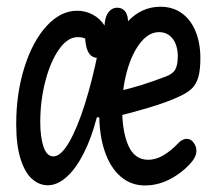

<svg xmlns="http://www.w3.org/2000/svg" viewBox="-20 -546 660 578"><path d="M278.7 -204.8Q278.7 -288 300.2 -361.5Q321.8 -435 363.7 -480.3Q405.5 -525.7 463.2 -525.7Q500.7 -525.7 527.7 -505.9Q554.7 -486.2 568.9 -451.2Q583.2 -416.3 583.2 -370.7Q583.2 -334.7 576.8 -313.2Q570.5 -291.7 556.6 -278.6Q542.7 -265.5 517.2 -254.3Q482.2 -238.2 429.3 -222.3Q376.5 -206.5 332.5 -196Q316.2 -192 305.2 -199.2Q294.3 -206.5 291.3 -222.7Q288.5 -240 296.2 -251.9Q304 -263.8 320.5 -268Q327.5 -269.7 331.3 -270.2Q369.3 -278.7 405.2 -289.8Q441 -301 479.5 -315.8Q500.7 -323.8 507.9 -337.2Q515.2 -350.5 515.2 -377.3Q515.2 -396.5 509.1 -412.8Q503 -429.2 490.2 -439.2Q477.5 -449.3 458.8 -449.3Q427.7 -449.3 402.1 -416.6Q376.5 -383.8 362.1 -331Q347.7 -278.2 347.7 -221.5Q347.7 -149 366.7 -107Q385.7 -65 426.2 -65Q448.8 -65 471.5 -78.2Q494.2 -91.5 517 -115.3Q524 -122.7 532 -125.9Q540 -129.2 547.8 -127.3Q555.7 -125.5 562 -117.7Q572 -105 571.2 -90.4Q570.5 -75.8 560 -62.3Q535.7 -31.2 496.9 -9.4Q458.2 12.3 416.3 12.3Q374.2 12.3 343.1 -14.6Q312 -41.5 295.3 -90.4Q278.7 -139.3 278.7 -204.8ZM28.8 -172.7Q28.8 -264.8 53.5 -343.2Q78.2 -421.7 120.3 -467.7Q162.5 -513.7 212.7 -513.7Q236.8 -513.7 258.8 -502.2Q280.7 -490.7 294.3 -469.8Q308 -449 308 -422.5Q308 -410 303.4 -398.3Q298.8 -386.7 291.1 -379.2Q283.3 -371.8 274.7 -371.8Q261.5 -371.8 253.1 -379.6Q244.7 -387.3 240.3 -403.5Q236 -419.7 236 -445.3H272V-398Q268.5 -402.3 264.5 -406.5Q252.5 -420.2 241.8 -427.2Q231 -434.2 214 -434.2Q183.5 -434.2 157.6 -397.3Q131.7 -360.5 116.4 -301.3Q101.2 -242.2 101.2 -178.8Q101.2 -133.3 111 -104.2Q120.8 -75.2 140.7 -75.2Q163 -75.2 187.4 -116.8Q211.8 -158.5 234.8 -230.5Q257.7 -302.5 275.8 -392.3H307.5L291.2 -192.8H271.5Q255.5 -130.7 231.9 -84.3Q208.3 -38 180.5 -13.2Q152.7 11.7 123.8 11.7Q98.2 11.7 76.8 -7Q55.3 -25.7 42.1 -66.9Q28.8 -108.2 28.8 -172.7ZM289.2 -362.7Q289.5 -373.7 289.8 -382.2Q290.8 -431.7 295.3 -476.3Q297.5 -499.3 308.5 -511.6Q319.5 -523.8 335.2 -522.8Q350.5 -521.7 358.5 -509.3Q366.5 -497 365.3 -473.2Q362.7 -430.2 358.2 -363.8Q356.7 -342.3 347.3 -329.3Q338 -316.3 322 -316.3Q305.5 -316.3 297 -328.8Q288.5 -341.3 289.2 -362.7Z"/></svg>

Font: Monaspace Radon Var
Style: Regular
Weight: 400
Designer: Riley Cran and the Lettermatic Team
Version: Version 1.000 (Monaspace Radon Var)